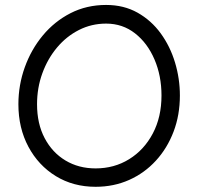

<svg xmlns="http://www.w3.org/2000/svg" viewBox="-20 -714 785 764"><path d="M360.4 29.3Q271.5 29.3 202.1 -13.2Q132.8 -55.7 93 -130.1Q53.2 -204.6 53.2 -299.3Q53.2 -375.5 78.6 -446.3Q104 -517.1 150.4 -573Q196.8 -628.9 260.7 -661.6Q324.7 -694.3 402.3 -694.3Q472.7 -694.3 527.3 -663.6Q582 -632.8 619.6 -581.1Q657.2 -529.3 676.5 -465.1Q695.8 -400.9 695.8 -334Q695.8 -256.3 670.7 -190.2Q645.5 -124 600.3 -74.7Q555.2 -25.4 493.9 2Q432.6 29.3 360.4 29.3ZM360.4 -43.9Q434.6 -43.9 493.9 -80.6Q553.2 -117.2 587.9 -182.6Q622.6 -248 622.6 -334Q622.6 -412.6 594.7 -477.5Q566.9 -542.5 517.3 -581.3Q467.8 -620.1 402.3 -620.1Q344.2 -620.1 294.2 -594.7Q244.1 -569.3 206.8 -524.7Q169.4 -480 148.4 -422.1Q127.4 -364.3 127.4 -299.3Q127.4 -221.7 157.7 -164.3Q188 -106.9 240.5 -75.4Q293 -43.9 360.4 -43.9Z"/></svg>

Font: Mikhak Regular
Style: Regular
Weight: 400
Designer: Amin Abedi
Version: Version 3.3